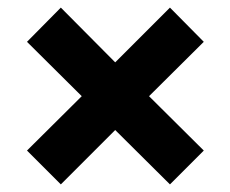

<svg xmlns="http://www.w3.org/2000/svg" viewBox="-20 -550 606 505"><path d="M51 -440 195 -297 51 -154 140 -65 283 -208 427 -65 516 -154 372 -297 516 -440 427 -530 283 -386 140 -530Z"/></svg>

Font: Repo Bold
Style: Bold
Weight: 700
Designer: Stefan Peev
Foundry: Context Ltd
Version: Version 1.502